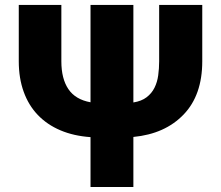

<svg xmlns="http://www.w3.org/2000/svg" viewBox="-20 -747 883 767"><path d="M55 -502.1V-727.3H225.1V-502.1Q225.1 -432.5 253.2 -391Q281.2 -349.4 341.6 -338.4V-727.3H512.8V-337.7Q545.5 -343 565.7 -358.5Q585.9 -373.9 597.1 -396.3Q608.3 -418.7 612 -446Q615.8 -473.4 615.8 -502.1V-727.3H788V-502.1Q788 -367.2 713.8 -289.8Q639.2 -212 512.8 -199.9V0H341.6V-199.2Q274.5 -203.8 221.4 -226.4Q168.3 -248.9 131.2 -287.6Q94.1 -326.3 74.6 -380.5Q55 -434.7 55 -502.1Z"/></svg>

Font: Inter P Extra Bold
Style: Regular
Weight: 800
Designer: Rasmus Andersson
Foundry: rsms
Version: Version 3.018;git-588b23468